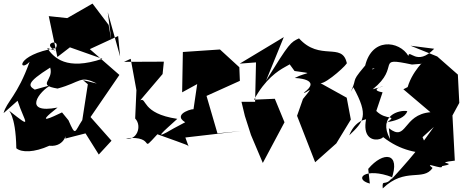

<svg xmlns="http://www.w3.org/2000/svg" viewBox="-42 -816 2582 1071"><path d="M270 -533C183 -574 298 -604 270 -548C41 -509 62 -408 123 -471C56 -283 -6 -248 -22 -185L56 -254C96 -132 145 -91 11 -197C-1 -204 46 -184 49 11C79 36 149 35 233 -3C330 7 329 -99 322 -43L435 -72L509 46L580 -31L463 -163L624 -398L459 -542L617 -615L628 -501L559 -748L580 -585L564 -677L474 -796L333 -715L230 -726L278 -498L348 -552L529 -488C329 -421 259 -493 221 -548ZM421 -369 448 -346 417 -146C373 -80 381 -51 340 -145L304 -189C249 -163 146 -112 279 -216C79 -178 177 -309 244 -342L152 -316C118 -337 101 -353 238 -439C260 -367 159 -342 279 -322C412 -358 403 -398 498 -350Z M927 -100C798 -24 873 -85 947 -153C744 -183 778 -276 740 -256L865 -403L872 -472L650 -471L687 -488L719 -313L712 -155C753 -112 719 -28 660 -45C837 -61 730 48 836 -67C1034 4 998 -9 1010 1L992 -49L1303 -85L1171 -72L1110 -281L1296 -365L1293 -441L1185 -540L978 -526L974 -301L1058 -347L1037 -204C1054 -217 911 -183 991 -134Z M1601 -420C1717 -402 1673 -418 1602 -381C1602 -381 1760 -377 1653 -299C1663 -291 1724 -356 1648 -264L1615 -170L1716 89L1834 -16L1915 -149L1892 -271L1746 -352C1779 -349 1906 -465 1892 -466C1866 -582 1742 -473 1626 -602C1579 -580 1573 -578 1442 -366L1541 -609L1295 -461L1386 -468L1381 -248H1305L1324 -169L1358 -63L1424 93L1545 -134L1491 -265L1375 -260C1501 -491 1652 -437 1547 -494Z M2315 -51 2378 -108C2307 -13 2305 6 2141 185C2196 33 2096 26 2012 126L2021 208C1927 183 1995 114 2147 173C2107 230 2088 177 2093 235C2219 114 2318 198 2371 121C2316 80 2431 135 2423 111C2531 91 2362 96 2495 80L2480 -208L2470 -150L2520 -242L2512 -400L2397 -501L2248 -561L2380 -544C2283 -443 2241 -545 2236 -504C2188 -588 2023 -615 1991 -431C2113 -434 2081 -458 2035 -428C2052 -490 1980 -386 2032 -493C1899 -341 1959 -397 1915 -305L1929 -329C2016 -170 1988 -139 1906 -61C1947 -168 2036 -149 2000 -151C1964 38 2187 -62 2061 -81C2155 8 2252 36 2354 40ZM2315 -373 2208 -318 2359 -190C2203 -177 2229 -21 2127 -101L2134 -40C2063 -171 2186 -205 2230 -196C2208 -126 2032 -131 2116 -132C2178 -180 2113 -140 2057 -197L2092 -301C1985 -319 2183 -356 2037 -318C2198 -447 2044 -501 2256 -456L2306 -460C2351 -501 2247 -418 2227 -309Z"/></svg>

Font: Asimov Silicon
Style: Regular
Weight: 400
Designer: Google
Version: Version 2.000980; 2014